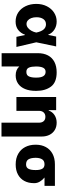

<svg xmlns="http://www.w3.org/2000/svg" viewBox="873 -1450 776 2562"><g transform="rotate(90 1261.0 -169.0)"><path d="M32.2 -265.6Q32.2 -344.7 63.7 -406.5Q95.2 -468.3 148.7 -502.7Q202.1 -537.1 266.6 -537.1Q327.1 -537.1 374.5 -507.1Q421.9 -477.1 442.4 -424.8H446.3L467.8 -530.3H599.6L544.4 -265.1L606.4 0H471.7L447.3 -113.3H442.4Q423.3 -57.6 378.7 -23.2Q334 11.2 266.6 10.7Q199.7 10.7 146.2 -24.4Q92.8 -59.6 62.5 -122.6Q32.2 -185.5 32.2 -265.6ZM299.8 -134.8Q327.1 -134.8 350.8 -153.1Q374.5 -171.4 390.9 -200.9Q407.2 -230.5 414.1 -263.7L414.6 -265.1L414.1 -266.6Q387.7 -394.5 304.7 -394.5Q259.3 -394.5 234.6 -359.9Q210 -325.2 210 -267.6Q210 -229 221.4 -198.7Q232.9 -168.5 253.4 -151.6Q273.9 -134.8 299.8 -134.8Z M945.3 -537.1Q1079.1 -537.1 1135.7 -461.2Q1192.4 -385.3 1192.4 -266.6V-256.8Q1192.4 -175.3 1167.7 -115.2Q1143.1 -55.2 1096.4 -22.7Q1049.8 9.8 985.4 9.8Q911.1 9.8 867.2 -38.1V197.3H689.5V-285.2Q689.5 -364.7 719.5 -421.4Q749.5 -478 807.1 -507.6Q864.7 -537.1 945.3 -537.1ZM939.5 -132.8Q984.9 -132.8 1000.2 -168Q1015.6 -203.1 1015.6 -256.8V-266.6Q1015.6 -389.6 938.5 -389.6Q900.4 -389.6 883.8 -356.7Q867.2 -323.7 867.2 -262.7V-260.7Q867.2 -202.1 881.8 -167.5Q896.5 -132.8 939.5 -132.8Z M1459 0H1274.4V-530.3H1449.2V-430.7H1455.1Q1472.7 -480.5 1515.9 -508.8Q1559.1 -537.1 1617.2 -537.1Q1672.9 -537.1 1714.6 -512Q1756.3 -486.8 1779.1 -441.7Q1801.8 -396.5 1801.8 -337.9V199.2H1617.2V-299.8Q1617.2 -340.8 1596.7 -363.8Q1576.2 -386.7 1539.1 -386.7Q1502 -386.7 1480.5 -363.5Q1459 -340.3 1459 -299.8Z M2172.9 -513.7H2460V-375H2348.6Q2382.3 -347.7 2403.1 -313Q2423.8 -278.3 2423.8 -242.2V-232.4Q2423.8 -160.6 2394.5 -106Q2365.2 -51.3 2309.1 -20.8Q2252.9 9.8 2174.8 9.8Q2091.8 9.8 2032.5 -23.9Q1973.1 -57.6 1942.4 -116.7Q1911.6 -175.8 1911.1 -251V-262.7Q1911.6 -335.4 1942.1 -392.3Q1972.7 -449.2 2031.5 -481.4Q2090.3 -513.7 2172.9 -513.7ZM2174.8 -128.9Q2215.8 -128.9 2232.4 -161.1Q2249 -193.4 2249 -251V-262.7Q2249 -314.5 2231.9 -344.7Q2214.8 -375 2172.9 -375Q2127 -375 2106.9 -344.5Q2086.9 -314 2085.9 -262.7V-251Q2086.9 -192.9 2106.2 -160.9Q2125.5 -128.9 2174.8 -128.9Z"/></g></svg>

Font: Pretendard JP Black
Style: Regular
Weight: 900
Designer: Base glyphs from Inter by Rasmus Andersson; Hangeul glyphs from Noto Sans CJK(Source Han Sans) by Jang Soo-young and Kan
Foundry: Kil Hyung-jin
Version: Version 1.309